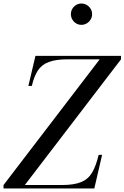

<svg xmlns="http://www.w3.org/2000/svg" viewBox="-70 -1066 704 1086"><path d="M-50 0V-19.5L494 -730.5H314Q245.5 -730.5 205.5 -715.2Q165.5 -700 144 -666.8Q122.5 -633.5 110 -580H90.5L130.5 -750H614.5V-730.5L70.5 -19.5H280.5Q348.5 -19.5 388.8 -36Q429 -52.5 451 -89.8Q473 -127 488 -190H507.5L463.5 0ZM390.5 -925.5Q374 -925.5 360.5 -933.8Q347 -942 339 -955.8Q331 -969.5 331 -986Q331 -1002.5 339 -1016Q347 -1029.5 360.5 -1037.8Q374 -1046 390.5 -1046Q407 -1046 420.8 -1037.8Q434.5 -1029.5 442.8 -1016Q451 -1002.5 451 -986Q451 -969.5 442.8 -955.8Q434.5 -942 420.8 -933.8Q407 -925.5 390.5 -925.5Z"/></svg>

Font: Bodoni Moda 11pt
Style: Italic
Weight: 400
Italic angle: -13°
Version: Version 2.004